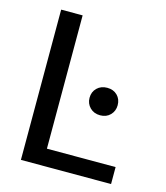

<svg xmlns="http://www.w3.org/2000/svg" viewBox="-106 -782 747 864"><g transform="rotate(15 267.5 -350.0)"><path d="M72 0V-700H172V-79H492V0ZM364 -286Q335 -286 316.5 -304.5Q298 -323 298 -350Q298 -378 316.5 -396Q335 -414 364 -414Q393 -414 411 -396Q429 -378 429 -350Q429 -323 411 -304.5Q393 -286 364 -286Z"/></g></svg>

Font: DM Sans 24pt Medium
Style: Regular
Weight: 500
Designer: Colophon Foundry, Jonny Pinhorn
Foundry: Colophon Foundry
Version: Version 4.004;gftools[0.9.30]